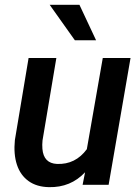

<svg xmlns="http://www.w3.org/2000/svg" viewBox="-20 -770 584 800"><path d="M334.5 -52.2Q274.4 11.7 184.1 9.8Q132.8 8.8 98.9 -15.6Q64.9 -40 50.5 -83.7Q36.1 -127.4 42 -186.5L99.1 -528.3H214.8L157.2 -185.1Q155.3 -167 156.7 -149.9Q161.6 -89.4 217.8 -86.9Q294.4 -84 341.8 -148.4L408.2 -528.3H523.9L432.6 0H324.2ZM380.4 -602.1H292L187 -750H311Z"/></svg>

Font: RobotoDraft Medium
Style: Italic
Weight: 500
Italic angle: -12°
Version: Version 2.001152; 2014